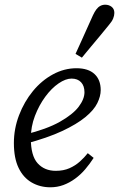

<svg xmlns="http://www.w3.org/2000/svg" viewBox="-20 -783 506 816"><path d="M194 13Q150 13 114.5 -7.5Q79 -28 59 -69.5Q39 -111 39 -175Q39 -236 61 -293.5Q83 -351 120 -396Q157 -441 205 -467Q253 -493 305 -493Q355 -493 381.5 -468.5Q408 -444 408 -400Q408 -374 393.5 -344.5Q379 -315 342.5 -285Q306 -255 244 -226Q182 -197 88 -172L85 -211Q179 -234 234.5 -265.5Q290 -297 314.5 -329.5Q339 -362 339 -391Q339 -418 324.5 -433.5Q310 -449 284 -449Q259 -449 229 -428.5Q199 -408 172.5 -372Q146 -336 128.5 -290.5Q111 -245 111 -195Q111 -121 140 -89Q169 -57 217 -57Q250 -57 275 -68Q300 -79 319.5 -96.5Q339 -114 353 -132L378 -112Q362 -87 342.5 -64Q323 -41 299 -23.5Q275 -6 249 3.5Q223 13 194 13ZM301 -554Q314 -582 326 -609Q338 -636 350.5 -663.5Q363 -691 375 -718Q382 -733 389.5 -743Q397 -753 406.5 -758Q416 -763 427 -763Q443 -763 454.5 -754Q466 -745 466 -728Q466 -717 461 -704.5Q456 -692 443 -677Q424 -653 404.5 -630Q385 -607 366 -584Q347 -561 328 -538Z"/></svg>

Font: Source Serif 4 18pt
Style: Italic
Weight: 400
Italic angle: -12°
Designer: Frank Grießhammer
Foundry: Adobe Systems Incorporated
Version: Version 4.004;hotconv 1.0.116;makeotfexe 2.5.65601